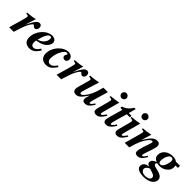

<svg xmlns="http://www.w3.org/2000/svg" viewBox="242 -2042 3603 3603"><g transform="rotate(45 2043.5 -240.5)"><path d="M160 -253 225 -462C165 -447 146 -444 25 -434V-407C69 -407 81 -401 81 -382C81 -357 50 -240 -21 0H100L131 -99C164 -204 179 -238 205 -285C232 -334 256 -361 270 -361C290 -361 292 -323 331 -323C364 -323 389 -354 389 -396C389 -436 366 -462 332 -462C278 -462 240 -412 161 -253Z M689 -143C643 -74 614 -51 571 -51C529 -51 507 -79 507 -133C507 -149 509 -162 513 -182C610 -199 658 -217 701 -253C741 -287 770 -332 770 -375C770 -426 730 -462 665 -462C520 -462 377 -299 377 -134C377 -35 436 13 523 13C600 13 662 -26 718 -126ZM678 -390C678 -307 610 -234 520 -214C556 -353 599 -429 647 -429C671 -429 678 -413 678 -390Z M1134 -142C1086 -75 1055 -51 1012 -51C968 -51 939 -82 939 -140C939 -207 959 -280 992 -341C1020 -392 1047 -429 1085 -429C1097 -429 1109 -422 1109 -412C1109 -390 1088 -384 1088 -354C1088 -324 1112 -301 1146 -301C1183 -301 1208 -330 1208 -372C1208 -425 1156 -462 1096 -462C1029 -462 967 -429 916 -377C854 -315 811 -230 811 -138C811 -40 873 13 964 13C997 13 1024 7 1047 -5C1092 -28 1124 -72 1162 -124Z M1420 -253 1485 -462C1425 -447 1406 -444 1285 -434V-407C1329 -407 1341 -401 1341 -382C1341 -357 1310 -240 1239 0H1360L1391 -99C1424 -204 1439 -238 1465 -285C1492 -334 1516 -361 1530 -361C1550 -361 1552 -323 1591 -323C1624 -323 1649 -354 1649 -396C1649 -436 1626 -462 1592 -462C1538 -462 1500 -412 1421 -253Z M2133 -133C2098 -79 2078 -59 2061 -59C2050 -59 2047 -70 2047 -80C2047 -92 2059 -137 2072 -183L2150 -449H2032C1978 -249 1948 -194 1890 -118C1860 -79 1838 -63 1820 -63C1806 -63 1796 -71 1796 -88C1796 -103 1798 -115 1812 -160L1905 -462C1844 -449 1746 -435 1695 -434V-407C1741 -404 1753 -394 1753 -379C1753 -363 1744 -333 1736 -304L1699 -176C1685 -126 1677 -95 1677 -70C1677 -17 1705 9 1755 9C1820 9 1859 -23 1953 -161H1954C1936 -106 1928 -80 1928 -51C1928 -10 1952 9 1996 9C2056 9 2103 -31 2155 -120Z M2480 -616C2480 -653 2449 -684 2411 -684C2377 -684 2346 -653 2346 -619C2346 -580 2374 -550 2412 -550C2450 -550 2480 -579 2480 -616ZM2434 -142 2420 -122C2393 -84 2371 -61 2356 -61C2348 -61 2341 -65 2341 -77C2341 -86 2345 -111 2350 -128L2441 -462C2387 -450 2316 -440 2238 -434V-407H2252C2282 -407 2298 -397 2298 -378C2298 -370 2296 -357 2290 -333L2235 -130C2225 -94 2220 -68 2220 -54C2220 -11 2247 9 2288 9C2348 9 2390 -20 2456 -128Z M2777 -407V-449H2705L2744 -594H2709C2655 -509 2607 -470 2525 -442V-407H2577L2510 -171C2495 -119 2485 -74 2485 -56C2485 -12 2510 9 2552 9C2612 9 2656 -23 2722 -126L2699 -141C2665 -88 2639 -61 2623 -61C2615 -61 2607 -66 2607 -79C2607 -103 2625 -166 2660 -288L2694 -407Z M3036 -616C3036 -653 3005 -684 2967 -684C2933 -684 2902 -653 2902 -619C2902 -580 2930 -550 2968 -550C3006 -550 3036 -579 3036 -616ZM2990 -142 2976 -122C2949 -84 2927 -61 2912 -61C2904 -61 2897 -65 2897 -77C2897 -86 2901 -111 2906 -128L2997 -462C2943 -450 2872 -440 2794 -434V-407H2808C2838 -407 2854 -397 2854 -378C2854 -370 2852 -357 2846 -333L2791 -130C2781 -94 2776 -68 2776 -54C2776 -11 2803 9 2844 9C2904 9 2946 -20 3012 -128Z M3524 -135C3484 -73 3470 -59 3453 -59C3445 -59 3439 -66 3439 -76C3439 -86 3444 -109 3463 -165L3498 -269C3514 -316 3526 -361 3526 -385C3526 -434 3504 -462 3453 -462C3416 -462 3380 -447 3353 -421C3316 -386 3298 -362 3231 -263H3230L3292 -461C3228 -447 3149 -436 3093 -434V-407C3135 -406 3148 -402 3148 -383C3148 -371 3136 -324 3103 -204L3046 0H3167C3213 -174 3250 -255 3312 -336C3332 -363 3363 -390 3381 -390C3394 -390 3406 -386 3406 -369C3406 -366 3402 -351 3399 -341L3344 -176C3328 -128 3318 -77 3318 -51C3318 -10 3343 9 3386 9C3446 9 3491 -25 3546 -122Z M4085 -373V-429H3975C3944 -455 3907 -462 3861 -462C3738 -462 3643 -384 3643 -280C3643 -228 3669 -193 3723 -170C3648 -140 3627 -110 3627 -73C3627 -41 3645 -22 3689 -7C3636 -5 3556 13 3556 102C3556 170 3631 203 3746 203C3895 203 3983 132 3983 51C3983 -10 3944 -46 3834 -72L3784 -84C3752 -92 3730 -109 3730 -125C3730 -147 3745 -161 3758 -161C3770 -157 3792 -153 3809 -153C3866 -153 3908 -166 3954 -199C4000 -232 4025 -278 4025 -331C4025 -347 4025 -361 4019 -373ZM3908 -372C3908 -338 3896 -290 3879 -253C3858 -207 3832 -184 3801 -184C3774 -184 3759 -205 3759 -243C3759 -289 3773 -358 3806 -399C3821 -417 3841 -431 3863 -431C3896 -431 3908 -407 3908 -372ZM3874 100C3874 135 3828 169 3756 169C3689 169 3643 137 3643 91C3643 72 3652 55 3672 36C3685 23 3714 7 3723 6C3735 7 3810 32 3832 42C3860 56 3874 76 3874 100Z"/></g></svg>

Font: STIXGeneral
Style: Bold Italic
Weight: 700
Italic angle: -16.33°
Designer: MicroPress Inc., with final additions and corrections provided by Coen Hoffman, Elsevier (retired)
Version: Version 1.1.0